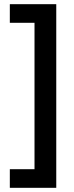

<svg xmlns="http://www.w3.org/2000/svg" viewBox="-20 -738 352 918"><path d="M27 71V160H249V-718H27V-629H145V71Z"/></svg>

Font: Noto Sans Gujarati ExtraCondensed SemiBold
Style: Regular
Weight: 600
Width: 2
Designer: Jelle Bosma - Monotype Design Team, Universal Thirst
Foundry: Monotype Imaging Inc.
Version: Version 2.106